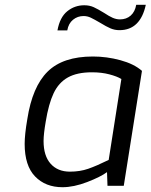

<svg xmlns="http://www.w3.org/2000/svg" viewBox="-20 -776 629 802"><path d="M83 -175Q83 -214 94 -278Q115 -414 179 -477Q243 -540 368 -540Q426 -540 483 -524.5Q540 -509 573 -480L497 0H429L427 -57Q400 -37 344 -15.5Q288 6 241 6Q170 6 126.5 -39Q83 -84 83 -175ZM434 -108 487 -446Q469 -457 436.5 -465.5Q404 -474 364 -474Q302 -474 263.5 -452.5Q225 -431 204 -386.5Q183 -342 171 -268Q162 -216 162 -187Q162 -125 191.5 -92Q221 -59 272 -59Q314 -59 348.5 -71Q383 -83 434 -108ZM332 -754Q354 -754 371.5 -746Q389 -738 415 -722Q436 -708 451 -701.5Q466 -695 481 -695Q508 -695 526 -711Q544 -727 549 -756H589Q578 -704 550.5 -677Q523 -650 479 -650Q459 -650 441.5 -657.5Q424 -665 398 -681Q374 -695 359.5 -702Q345 -709 329 -709Q304 -709 285 -693.5Q266 -678 261 -649H220Q230 -704 261 -729Q292 -754 332 -754Z"/></svg>

Font: Exo
Style: Italic
Weight: 400
Italic angle: -9°
Designer: Natanael Gama
Foundry: Natanael Gama
Version: Version 1.500; ttfautohint (v1.6)